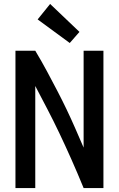

<svg xmlns="http://www.w3.org/2000/svg" viewBox="-20 -949 600 969"><path d="M58 0V-693H158Q191 -638 218 -587.5Q245 -537 269.5 -490Q294 -443 316 -397Q338 -351 359 -303Q380 -255 402 -204V-693H502V0H402Q370 -78 339.5 -146.5Q309 -215 279.5 -277Q250 -339 219.5 -397.5Q189 -456 158 -515V0ZM332 -732 170 -851 233 -929 381 -788Z"/></svg>

Font: Ubuntu Sans Mono Medium
Style: Regular
Weight: 500
Monospace: yes
Designer: Dalton Maag Ltd
Foundry: Dalton Maag Ltd
Version: Version 1.006